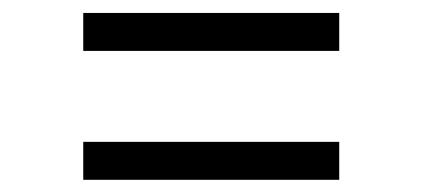

<svg xmlns="http://www.w3.org/2000/svg" viewBox="-20 -437 669 304"><path d="M111.8 -356.4V-416.5H517.1V-356.4ZM111.8 -152.3V-212.4H517.1V-152.3Z"/></svg>

Font: Inter 24pt Light
Style: Regular
Weight: 300
Designer: Rasmus Andersson
Foundry: rsms
Version: Version 4.001;git-66647c0bb